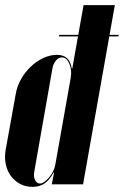

<svg xmlns="http://www.w3.org/2000/svg" viewBox="-30 -719 483 749"><path d="M181 -46H179Q162 -15 142.5 -2.5Q123 10 97 10Q70 10 48.5 -1.5Q27 -13 12.5 -32.5Q-2 -52 -7.5 -78.5Q-13 -105 -8 -134L31 -350Q36 -382 52 -410Q68 -438 90 -459Q112 -480 138.5 -492.5Q165 -505 192 -505Q216 -505 230.5 -493Q245 -481 250 -452H252L296 -699H418L294 0H172ZM246 -416Q251 -446 240.5 -470.5Q230 -495 212 -495Q198 -495 187.5 -482Q177 -469 174 -449L104 -51Q100 -31 106.5 -17Q113 -3 126 -3Q134 -3 143.5 -10Q153 -17 162 -27.5Q171 -38 177.5 -51.5Q184 -65 186 -78ZM201 -583H433L432 -577H200Z"/></svg>

Font: Moniqa Black Ita Display
Style: Italic
Weight: 900
Italic angle: -10°
Designer: Rajesh Rajput
Foundry: Rajesh Rajput
Version: Version 1.000